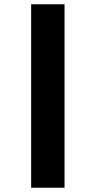

<svg xmlns="http://www.w3.org/2000/svg" viewBox="-20 -880 448 900"><path d="M126 0V-860H282.5V0Z"/></svg>

Font: Spartan Thin ExtraBold
Style: Regular
Weight: 800
Version: Version 1.004